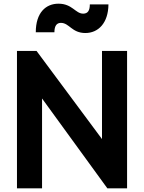

<svg xmlns="http://www.w3.org/2000/svg" viewBox="-20 -1021 781 1041"><path d="M72 0H208V-487L562 0H669V-745H533V-267L178 -745H72ZM174 -846H275C275 -880 287 -897 310 -897C356 -897 369 -842 443 -842C512 -842 567 -895 568 -997H467C467 -965 457 -947 431 -947C389 -947 372 -1001 297 -1001C229 -1001 174 -953 174 -846Z"/></svg>

Font: Mluvka
Style: Bold
Weight: 700
Designer: Modified by Jiří Krblich, Original typeface by Gumpita Rahayu
Foundry: Gumpita Rahayu & Jiří Krblich
Version: Version 2.000;Glyphs 3.1.1 (3134)